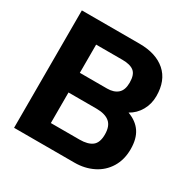

<svg xmlns="http://www.w3.org/2000/svg" viewBox="-158 -845 977 990"><g transform="rotate(30 330.5 -349.5)"><path d="M52 -699H395Q494 -699 550 -650Q606 -601 606 -508Q606 -461 584 -422.5Q562 -384 524 -363Q576 -344 602 -305.5Q628 -267 628 -205Q628 -142 599.5 -95.5Q571 -49 521.5 -24.5Q472 0 412 0H52ZM366 -415Q406 -415 429 -435Q452 -455 452 -499Q452 -547 429.5 -565Q407 -583 361 -583H204V-415ZM375 -116Q424 -116 449.5 -135.5Q475 -155 475 -204Q475 -254 448.5 -276Q422 -298 370 -298H204V-116Z"/></g></svg>

Font: Prompt SemiBold
Style: Regular
Weight: 600
Designer: Katatrad Team
Foundry: CadsonDemak
Version: Version 1.000